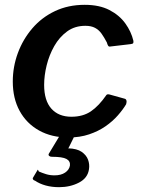

<svg xmlns="http://www.w3.org/2000/svg" viewBox="-20 -560 588 796"><path d="M331 -540Q392 -540 433.5 -518.5Q475 -497 499.5 -463Q524 -429 533 -391Q534 -384 532 -381Q530 -378 521 -377L436 -367Q431 -366 428 -371Q425 -376 423 -384Q412 -405 401 -420.5Q390 -436 374 -444.5Q358 -453 334 -453Q290 -453 258 -429.5Q226 -406 205 -369Q184 -332 173.5 -289.5Q163 -247 163 -208Q163 -143 193 -109.5Q223 -76 276 -76Q324 -76 357 -98.5Q390 -121 421 -166Q425 -171 435 -168L496 -151Q502 -150 504 -144Q506 -138 503 -128Q490 -106 468.5 -81.5Q447 -57 417.5 -36.5Q388 -16 349.5 -3Q311 10 264 10Q194 10 142 -19Q90 -48 61.5 -100Q33 -152 33 -222Q33 -283 54 -340Q75 -397 114 -442.5Q153 -488 208 -514Q263 -540 331 -540ZM349 141Q344 178 307.5 197Q271 216 225 216Q195 216 169.5 209Q144 202 125 189Q120 188 117.5 184.5Q115 181 116 178L135 146Q136 142 138 145Q140 148 141 151Q155 157 171 162Q187 167 206 167Q233 167 250 155.5Q267 144 270 126Q272 108 255.5 99Q239 90 195 90Q188 90 184 86.5Q180 83 182 78L232 -5H293L265 52Q263 55 262 55Q261 55 263 55Q299 56 318.5 69.5Q338 83 345 102Q352 121 349 141Z"/></svg>

Font: Libre Franklin SemiBold
Style: Italic
Weight: 600
Italic angle: -8°
Designer: Pablo Impallari, Rodrigo Fuenzalida, Nhung Nguyen
Foundry: Impallari Type
Version: Version 3.000